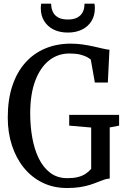

<svg xmlns="http://www.w3.org/2000/svg" viewBox="-20 -982 660 1014"><path d="M334 11Q263 11 205.2 -17Q147.5 -45 106.2 -95.8Q65 -146.5 43 -214.2Q21 -282 21 -361Q21 -456 45.2 -528.8Q69.5 -601.5 113.8 -651Q158 -700.5 219 -726Q280 -751.5 354 -751.5Q387.5 -751.5 418.8 -746.8Q450 -742 477 -736Q504 -730 524.8 -725Q545.5 -720 558 -719.5L549.5 -546H481L459.5 -667Q453.5 -673 439.8 -680.5Q426 -688 403.5 -693.8Q381 -699.5 347 -699.5Q285 -699.5 238.5 -662.2Q192 -625 165.8 -554.5Q139.5 -484 139.5 -383Q139.5 -316 150.5 -254.5Q161.5 -193 185 -145Q208.5 -97 245.8 -69Q283 -41 336 -41Q368 -41 391 -46.8Q414 -52.5 431 -63.5Q448 -74.5 461.5 -90V-308.5L345.5 -318.5V-375.5H609V-318.5L559.5 -309V-39Q545 -38.5 529.8 -33.2Q514.5 -28 496.2 -20.5Q478 -13 455.2 -5.8Q432.5 1.5 402.8 6.2Q373 11 334 11ZM338.5 -810Q295.5 -810 263.5 -825.8Q231.5 -841.5 213.5 -870.5Q195.5 -899.5 195.5 -938.5Q195.5 -945 196 -951Q196.5 -957 197.5 -962.5H250Q250 -959.5 250.5 -955Q251 -950.5 251.5 -945.5Q253.5 -929 262.2 -913.8Q271 -898.5 289.2 -888.8Q307.5 -879 338.5 -879Q369 -879 387.2 -888.8Q405.5 -898.5 414.5 -913.8Q423.5 -929 425 -945.5Q425.5 -950.5 426 -955Q426.5 -959.5 426.5 -962.5H479Q480 -957 480.5 -951Q481 -945 481 -938.5Q481 -899.5 463 -870.5Q445 -841.5 413 -825.8Q381 -810 338.5 -810Z"/></svg>

Font: Merriweather 24pt SemiCondensed
Style: Regular
Weight: 400
Width: 4
Designer: Eben Sorkin
Foundry: Eben Sorkin
Version: Version 2.100